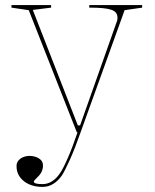

<svg xmlns="http://www.w3.org/2000/svg" viewBox="-20 -520 609 755"><path d="M147 215Q118 215 95 205Q72 195 58.5 176.5Q45 158 45 134Q45 123 49.5 115.5Q54 108 61.5 103Q69 98 78 95.5Q87 93 97 93Q110 93 122 97.5Q134 102 141.5 110Q149 118 149 131Q149 144 143.5 155.5Q138 167 127 177Q120 184 116.5 188Q113 192 113 194Q113 204 147 204Q167 204 184.5 193Q202 182 216 161Q228 144 247 100.5Q266 57 285 0H282L93 -480L25 -490V-500H181V-490L109 -481L286 -27H295L440 -437Q441 -439 441.5 -442.5Q442 -446 442 -450Q442 -461 436.5 -469Q431 -477 418 -481.5Q405 -486 383.5 -488Q362 -490 331 -490V-500H539V-490L470 -480L297 0Q275 63 255.5 106.5Q236 150 224 169Q209 191 189.5 203Q170 215 147 215Z"/></svg>

Font: Kalnia Thin
Style: Regular
Weight: 100
Version: Version 1.105